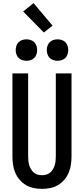

<svg xmlns="http://www.w3.org/2000/svg" viewBox="-20 -1207 540 1235"><path d="M250 8Q223 8 196.5 2.5Q170 -3 147 -16.5Q124 -30 106.5 -50.5Q89 -71 78.5 -95.5Q68 -120 64 -146.5Q60 -173 60 -200V-735H161V-200Q161 -186 162.5 -172Q164 -158 168 -144.5Q172 -131 179.5 -118.5Q187 -106 197.5 -97Q208 -88 222 -84Q236 -80 250 -80Q264 -80 278 -84Q292 -88 302.5 -97Q313 -106 320.5 -118.5Q328 -131 332 -144.5Q336 -158 337.5 -172Q339 -186 339 -200V-735H440V-200Q440 -173 436 -146.5Q432 -120 421.5 -95.5Q411 -71 393.5 -50.5Q376 -30 353 -16.5Q330 -3 303.5 2.5Q277 8 250 8ZM350 -816Q336 -816 322.5 -820.5Q309 -825 299.5 -834.5Q290 -844 285.5 -857.5Q281 -871 281 -885Q281 -899 285.5 -912.5Q290 -926 299.5 -935.5Q309 -945 322.5 -949.5Q336 -954 350 -954Q364 -954 377.5 -949.5Q391 -945 400.5 -935.5Q410 -926 414.5 -912.5Q419 -899 419 -885Q419 -871 414.5 -857.5Q410 -844 400.5 -834.5Q391 -825 377.5 -820.5Q364 -816 350 -816ZM150 -816Q136 -816 122.5 -820.5Q109 -825 99.5 -834.5Q90 -844 85.5 -857.5Q81 -871 81 -885Q81 -899 85.5 -912.5Q90 -926 99.5 -935.5Q109 -945 122.5 -949.5Q136 -954 150 -954Q164 -954 177.5 -949.5Q191 -945 200.5 -935.5Q210 -926 214.5 -912.5Q219 -899 219 -885Q219 -871 214.5 -857.5Q210 -844 200.5 -834.5Q191 -825 177.5 -820.5Q164 -816 150 -816ZM262 -998 129 -1133 196 -1187 318 -1042Z"/></svg>

Font: Iosevka SS18 Semibold
Style: Regular
Weight: 600
Monospace: yes
Designer: Belleve Invis
Foundry: Belleve Invis
Version: Version 25.1.1; ttfautohint (v1.8.4)